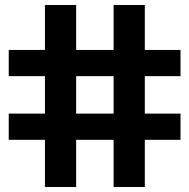

<svg xmlns="http://www.w3.org/2000/svg" viewBox="-20 -749 758 769"><path d="M160 0V-189H15V-294H160V-444H15V-549H160V-729H285V-549H435V-729H560V-549H703V-444H560V-294H703V-189H560V0H435V-189H285V0ZM285 -294H435V-444H285Z"/></svg>

Font: Mona Sans Expanded
Style: Bold
Weight: 700
Width: 7
Designer: Deni Anggara
Foundry: GitHub
Version: Version 2.000